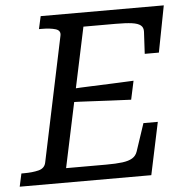

<svg xmlns="http://www.w3.org/2000/svg" viewBox="-70 -760 790 811"><g transform="rotate(-5 324.5 -355.0)"><path d="M586 -222 539 0H-19L-7 -55H4Q40 -55 66 -61.5Q92 -68 97 -92L208 -620Q213 -642 190.5 -649Q168 -656 131 -656H120L132 -710H654L616 -513H556L561 -606Q562 -624 550.5 -633.5Q539 -643 513.5 -646.5Q488 -650 445 -650H308L183 -61H352Q395 -61 422 -64.5Q449 -68 464.5 -77.5Q480 -87 486 -105L525 -222ZM230 -392Q275 -395 320 -396.5Q365 -398 409.5 -400Q454 -402 499 -404L482 -325Q439 -327 394.5 -329Q350 -331 306 -333.5Q262 -336 218 -337Z"/></g></svg>

Font: Roboto Serif
Style: Italic
Weight: 400
Italic angle: -10°
Designer: Greg Gazdowicz
Foundry: Commercial Type
Version: Version 1.008